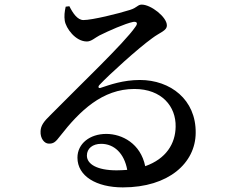

<svg xmlns="http://www.w3.org/2000/svg" viewBox="-20 -775 1040 833"><path d="M342 -688C316 -688 296 -718 281 -748L265 -746C260 -724 258 -705 261 -685C266 -653 307 -595 357 -595C376 -595 392 -611 411 -621C451 -641 523 -673 558 -680C572 -682 581 -676 567 -658C520 -589 322 -401 199 -276C170 -248 157 -230 156 -206C154 -174 173 -152 191 -152C211 -151 221 -158 241 -185C326 -294 424 -389 563 -389C682 -389 744 -313 742 -225C741 -152 701 -86 610 -54C590 -152 510 -194 441 -194C370 -194 316 -152 316 -91C316 -11 398 38 513 38C712 38 828 -68 829 -198C831 -343 719 -428 587 -428C514 -428 456 -407 417 -394C408 -390 403 -398 412 -407C453 -451 580 -566 640 -609C674 -635 704 -641 704 -665C704 -701 635 -755 595 -755C577 -755 576 -742 544 -732C494 -716 380 -688 342 -688ZM532 -38C517 -37 502 -36 486 -36C401 -36 357 -63 357 -100C357 -131 382 -151 419 -151C475 -151 519 -110 532 -38Z"/></svg>

Font: Noto Serif CJK SC SemiBold
Style: Regular
Weight: 600
Designer: Ryoko NISHIZUKA 西塚涼子 (kana & ideographs); Frank Grießhammer (Latin, Greek & Cyrillic); Wenlong ZHANG 张文龙 (bopomofo); San
Foundry: Adobe
Version: Version 2.001;hotconv 1.1.0;makeotfexe 2.6.0